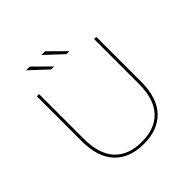

<svg xmlns="http://www.w3.org/2000/svg" viewBox="-220 -1049 1233 1233"><g transform="rotate(-45 397.0 -432.0)"><path d="M127 -293V-700H147V-294Q147 -156 211.5 -86Q276 -16 397 -16Q518 -16 582.5 -86Q647 -156 647 -294V-700H667V-293Q667 -147 596 -72Q525 3 397 3Q269 3 198 -72Q127 -147 127 -293ZM335 -867H369L480 -757H453ZM196 -867H230L341 -757H314Z"/></g></svg>

Font: iiserrat Thin
Style: Regular
Weight: 100
Designer: Akira Ohta
Foundry: Akira Ohta
Version: Version 1.200;Glyphs 3.3.1 (3343)